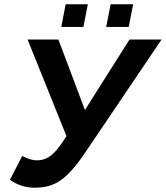

<svg xmlns="http://www.w3.org/2000/svg" viewBox="-20 -874 781 904"><path d="M143.1 9.8Q111.3 9.8 82 0.5Q52.7 -8.8 26.9 -27.3L84.5 -139.6Q123.5 -119.1 153.8 -119.1Q178.2 -119.1 199 -128.9Q219.7 -138.7 239.3 -159.7Q249 -169.9 262.5 -188.2Q275.9 -206.5 293 -232.9L109.9 -688H254.9L379.9 -356L589.8 -688H740.7L380.9 -155.3Q319.3 -63.5 268.6 -27.3Q240.2 -6.8 209.7 1.5Q179.2 9.8 143.1 9.8ZM606.9 -854 585.9 -747.1H480L501 -854ZM393.6 -854 372.6 -747.1H268.6L289.1 -854Z"/></svg>

Font: Arimo
Style: Italic
Weight: 400
Italic angle: -12°
Designer: Steve Matteson
Foundry: Monotype Imaging Inc.
Version: Version 1.33